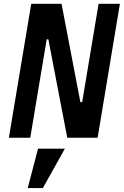

<svg xmlns="http://www.w3.org/2000/svg" viewBox="-20 -718 645 1001"><path d="M330.6 0H489L605.1 -698.2H494L408.4 -185.4H399.1L300.8 -698.2H142.8L26.3 0H137.8L223.4 -512.8H232.2ZM124.6 262.4H203.5L318.2 57.2H178.3Z"/></svg>

Font: Margiela Mono Italic SmBold It
Style: Regular
Weight: 600
Designer: Mike Abbink, Paul van der Laan, Pieter van Rosmalen
Foundry: Bold Monday
Version: Version 2.003 2021